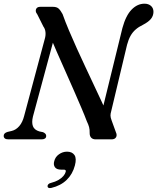

<svg xmlns="http://www.w3.org/2000/svg" viewBox="-20 -736 831 1014"><path d="M154 -120.5 275 -568.5 237 -562.5Q257 -514.5 280 -462Q303 -409.5 326.5 -357Q350 -304.5 371.2 -255.8Q392.5 -207 410 -166Q427.5 -125 438.5 -95.5Q447 -78 450.5 -64.8Q454 -51.5 453.5 -35Q453 -18.5 461.2 -9.2Q469.5 0 485 0H569.5Q586 0 592.8 -11Q599.5 -22 592 -38L569.5 -100Q563.5 -115.5 563.5 -125.8Q563.5 -136 567.5 -149.5L651 -499.5Q658.5 -527.5 669.5 -547Q680.5 -566.5 696.8 -580.5Q713 -594.5 735 -605Q763 -619.5 776.5 -635.5Q790 -651.5 790.5 -673Q790.5 -693.5 777.2 -705Q764 -716.5 743 -716.5Q705.5 -716.5 675 -685.2Q644.5 -654 626.5 -588L509 -109L550 -124.5Q535.5 -159.5 516.2 -200.8Q497 -242 475.2 -288.2Q453.5 -334.5 430.8 -382.8Q408 -431 386 -479.8Q364 -528.5 344.5 -574.5Q325 -620.5 310.5 -661.5Q300 -681 289.8 -690.5Q279.5 -700 259.5 -700H193.5Q180.5 -700 174.5 -693.8Q168.5 -687.5 169 -678.2Q169.5 -669 177 -660L209 -596Q218.5 -583.5 220.2 -566.2Q222 -549 216.5 -530.5L107.5 -123.5Q99 -90 81.8 -70Q64.5 -50 42 -44.5L20.5 -39.5Q-0.5 -33.5 -0.5 -18.5Q-0.5 -10 5.5 -5Q11.5 0 24.5 0H200Q211 0 217.5 -4.5Q224 -9 224 -18.5Q224 -25 219.2 -30Q214.5 -35 207 -38L187.5 -42Q161 -50 153.8 -69.8Q146.5 -89.5 154 -120.5ZM303.5 160Q279 160 270 147Q261 134 266.5 115Q272 92.5 291.5 78.8Q311 65 334 65Q361 65 373.2 82.8Q385.5 100.5 375.5 138Q363.5 183.5 332.2 214Q301 244.5 251 256.5Q241 258.5 236.2 256Q231.5 253.5 231 247.5Q231 241.5 235.5 236.8Q240 232 249 230Q272.5 224 288.8 214.5Q305 205 314.8 193.5Q324.5 182 327 171.5Q330 160 317.5 160Z"/></svg>

Font: Fraunces
Style: Italic
Weight: 400
Italic angle: -16°
Version: Version 1.000;[b76b70a41]